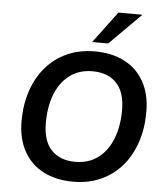

<svg xmlns="http://www.w3.org/2000/svg" viewBox="-62 -993 908 1057"><g transform="rotate(5 392.5 -464.5)"><path d="M381 10Q287 10 217 -26Q147 -62 108.5 -131.5Q70 -201 70 -299Q70 -389 95.5 -465Q121 -541 169 -597Q217 -653 285 -684Q353 -715 439 -715Q534 -715 603.5 -679Q673 -643 711.5 -574Q750 -505 750 -407Q750 -316 724.5 -240Q699 -164 651 -108Q603 -52 535 -21Q467 10 381 10ZM383 -100Q458 -100 510 -139.5Q562 -179 589 -248Q616 -317 616 -405Q616 -506 568 -555.5Q520 -605 436 -605Q362 -605 310 -566Q258 -527 231 -458.5Q204 -390 204 -301Q204 -199 252 -149.5Q300 -100 383 -100ZM419 -765 549 -939H682L508 -765Z"/></g></svg>

Font: Nunito Sans 12pt ExtraLight
Style: Italic
Weight: 200
Italic angle: -9°
Designer: Vernon Adams
Foundry: Vernon Adams
Version: Version 3.101;gftools[0.9.27]